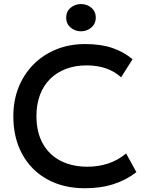

<svg xmlns="http://www.w3.org/2000/svg" viewBox="-20 -938 738 972"><path d="M410 15Q301 15 219.5 -30Q138 -75 92.8 -157.2Q47.5 -239.5 47.5 -349.5Q47.5 -429.5 74.2 -496.2Q101 -563 149.8 -612Q198.5 -661 265 -688Q331.5 -715 411 -715Q491 -715 549.2 -695Q607.5 -675 651 -638L593 -546.5Q560 -577 516 -592Q472 -607 419 -607Q360.5 -607 313.5 -589Q266.5 -571 233.2 -537.8Q200 -504.5 182.2 -457.2Q164.5 -410 164.5 -350.5Q164.5 -269.5 196.2 -212Q228 -154.5 286.2 -124.2Q344.5 -94 424 -94Q477 -94 526.2 -109.8Q575.5 -125.5 618.5 -161L670.5 -66.5Q620 -27 555.2 -6Q490.5 15 410 15ZM390 -779.5Q359.5 -779.5 337.2 -798.8Q315 -818 315 -848.5Q315 -879.5 337.2 -898.5Q359.5 -917.5 390 -917.5Q420.5 -917.5 442.8 -898.5Q465 -879.5 465 -848.5Q465 -818.5 442.8 -799Q420.5 -779.5 390 -779.5Z"/></svg>

Font: Geologica Cursive
Style: Regular
Weight: 400
Designer: Sindre Bremnes, Frode Helland
Foundry: Monokrom Skriftforlag AS
Version: Version 1.010;gftools[0.9.28]